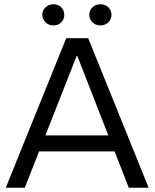

<svg xmlns="http://www.w3.org/2000/svg" viewBox="-20 -879 724 899"><path d="M7 0 290 -700H393L676 0H583L342 -617H339L96 0ZM147 -170V-245H532V-170ZM230 -760Q208 -760 193 -774.5Q178 -789 178 -810Q178 -830 193 -844.5Q208 -859 230 -859Q253 -859 267 -844.5Q281 -830 281 -810Q281 -789 267 -774.5Q253 -760 230 -760ZM450 -760Q428 -760 413 -774.5Q398 -789 398 -810Q398 -830 413 -844.5Q428 -859 450 -859Q473 -859 487.5 -844.5Q502 -830 502 -810Q502 -789 487.5 -774.5Q473 -760 450 -760Z"/></svg>

Font: REM Medium Light
Style: Regular
Weight: 300
Version: Version 1.005;gftools[0.9.28]